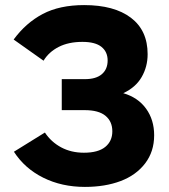

<svg xmlns="http://www.w3.org/2000/svg" viewBox="-20 -735 669 762"><path d="M316.9 6.8Q225.1 6.8 151.6 -29.8Q78.1 -66.4 35.2 -132.8L158.2 -209Q183.1 -171.4 222.9 -150.1Q262.7 -128.9 313 -128.9Q369.6 -128.9 397.7 -151.9Q425.8 -174.8 425.8 -213.9Q425.8 -252.9 398.7 -275.4Q371.6 -297.9 315.9 -297.9H225.1V-420.9H316.9Q361.3 -420.9 384.3 -440.7Q407.2 -460.4 407.2 -495.1Q407.2 -529.3 382.6 -549.1Q357.9 -568.8 307.1 -568.8Q252 -568.8 212.9 -548.8Q173.8 -528.8 152.8 -494.1L34.2 -578.1Q82.5 -644 149.4 -679.4Q216.3 -714.8 314 -714.8Q433.1 -714.8 499.5 -664.6Q565.9 -614.3 565.9 -520Q565.9 -470.2 542.2 -429.2Q518.6 -388.2 469.2 -365.2Q527.8 -348.1 559.8 -303.7Q591.8 -259.3 591.8 -198.2Q591.8 -133.3 555.9 -86.4Q520 -39.6 458.5 -16.4Q397 6.8 316.9 6.8Z"/></svg>

Font: Rawline ExtraBold
Style: Regular
Weight: 800
Designer: Matt McInerney, Pablo Impallari, Rodrigo Fuenzalida
Foundry: Matt McInerney, Pablo Impallari, Rodrigo Fuenzalida
Version: Version 4.020;PS 004.020;hotconv 1.0.88;makeotf.lib2.5.64775